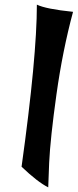

<svg xmlns="http://www.w3.org/2000/svg" viewBox="-20 -686 335 828"><path d="M73 33Q139 -441 139 -666Q178 -647 295 -635Q250 -468 223.5 -279Q197 -90 192 16L188 122Q142 99 73 33Z"/></svg>

Font: Ceviche One
Style: Regular
Weight: 400
Version: Version 1.002